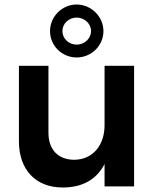

<svg xmlns="http://www.w3.org/2000/svg" viewBox="-20 -827 696 852"><path d="M320 -572C385 -572 439 -624 439 -689C439 -753 385 -807 320 -807C255 -807 202 -753 202 -689C202 -624 255 -572 320 -572ZM320 -749C355 -749 384 -722 384 -689C384 -656 355 -629 320 -629C285 -629 257 -656 257 -689C257 -722 285 -749 320 -749ZM575 -535H444V-271C444 -185 394 -119 310 -118C238 -118 195 -163 195 -238V-535H64V-200C64 -74 138 5 258 5C343 5 407 -28 444 -99V0H575Z"/></svg>

Font: Montserrat_SPRD_medium Medium
Style: Regular
Weight: 400
Designer: Julieta Ulanovsky edited by Nelly Hempel
Foundry: Julieta Ulanovsky
Version: Version 4.000;PS 004.000;hotconv 1.0.88;makeotf.lib2.5.64775